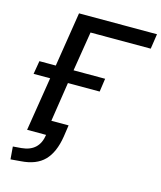

<svg xmlns="http://www.w3.org/2000/svg" viewBox="-129 -798 903 1075"><g transform="rotate(15 323.0 -260.5)"><path d="M35 184 29 111 78 107Q178 98 192 0H82L132 -312H36L49 -389H144L194 -705H646L633 -618H284L247 -389H430L419 -312H235L200 -84H300L290 -16Q275 78 228.5 125.5Q182 173 94 179Z"/></g></svg>

Font: Nunito Sans SemiBold
Style: Italic
Weight: 600
Italic angle: -9°
Designer: Vernon Adams
Foundry: Vernon Adams
Version: Version 3.006; ttfautohint (v1.8.3)